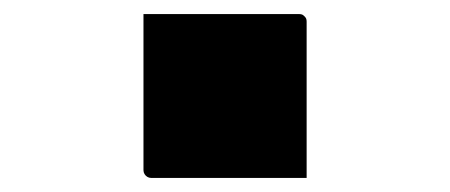

<svg xmlns="http://www.w3.org/2000/svg" viewBox="-20 -241 640 273"><path d="M416 12Q378 12 341.5 12Q305 12 269.5 12Q234 12 195 12Q192 12 189.5 10.5Q187 9 185.5 6.5Q184 4 184 1V-221Q223 -221 258.5 -221Q294 -221 330.5 -221Q367 -221 405 -221Q409 -221 411 -219.5Q413 -218 414.5 -216Q416 -214 416 -210Z"/></svg>

Font: Recursive Monospace Black
Style: Regular
Weight: 900
Version: Version 1.047